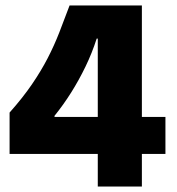

<svg xmlns="http://www.w3.org/2000/svg" viewBox="-20 -681 647 701"><path d="M15 -119V-270Q63 -324 96.5 -373Q130 -422 154 -468.5Q178 -515 196.5 -562.5Q215 -610 234 -661H498V0H337V-540H333Q316 -487 292 -437.5Q268 -388 240 -343.5Q212 -299 179 -258V-254H584V-119Z"/></svg>

Font: Bricolage Grotesque 96pt ExtraBold
Style: Regular
Weight: 800
Designer: Mathieu Triay
Foundry: Atelier Triay
Version: Version 1.001;gftools[0.9.33.dev8+g029e19f]